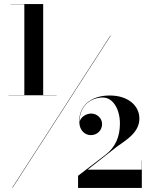

<svg xmlns="http://www.w3.org/2000/svg" viewBox="-20 -826 740 947"><path d="M22 -357V-356H259V-357H193V-806H32V-805H100V-357ZM524 -650 40 100H42L526 -650ZM679.5 101V-34H678.5V11H412L556.5 -102.5C601.5 -135 667.5 -172 667.5 -241C667.5 -304 613 -355 521 -355C427 -355 365.5 -302 371.5 -219.5C373 -184 398 -159.5 428 -159.5C458 -159.5 483.5 -181.5 483.5 -214.5C483.5 -244.5 456.5 -266 430 -266C403.5 -266 377 -247 373 -225.5C370 -298.5 423.5 -345 487 -345C538.5 -345 571.5 -285.5 571.5 -217C571.5 -151.5 549.5 -100 499.5 -62L365 41V101Z"/></svg>

Font: Bodoni* 96pt
Style: Bold
Weight: 700
Version: Version 2.3